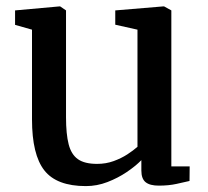

<svg xmlns="http://www.w3.org/2000/svg" viewBox="-20 -588 671 618"><path d="M491 9.5Q462.5 9.5 448.8 -1.5Q435 -12.5 435 -39V-72.5Q416.5 -53.5 388 -34.2Q359.5 -15 325.8 -2Q292 11 256.5 11Q162.5 11 122.8 -39.5Q83 -90 83 -204V-492.5L28.5 -508V-554.5L172.5 -567.5H173.5L192.5 -554.5V-210.5Q192.5 -156.5 201 -123.5Q209.5 -90.5 231 -75.5Q252.5 -60.5 292.5 -60.5Q321 -60.5 345.8 -69.5Q370.5 -78.5 390 -91.2Q409.5 -104 422.5 -115.5V-492.5L351 -508.5V-554.5L506.5 -567.5H508L531.5 -554.5V-52.5H590.5L590 -5.5Q572.5 -1.5 547.8 4Q523 9.5 491 9.5Z"/></svg>

Font: Merriweather Medium
Style: Regular
Weight: 500
Version: Version 2.100